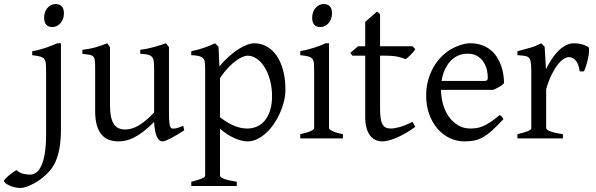

<svg xmlns="http://www.w3.org/2000/svg" viewBox="-127 -682 2939 946"><path d="M173.3 -48.3Q173.3 7.8 166.3 47.1Q159.2 86.4 146.7 114Q134.3 141.6 117.2 160.6Q100.1 179.7 80.6 195.3Q67.4 205.6 52.7 214.6Q38.1 223.6 23.4 230.2Q8.8 236.8 -4.2 240.5Q-17.1 244.1 -26.4 244.1Q-41.5 244.1 -55.9 240.5Q-70.3 236.8 -81.8 231.4Q-93.3 226.1 -100.3 220.2Q-107.4 214.4 -107.4 210.4Q-107.4 206.1 -100.3 198.5Q-93.3 190.9 -83.5 182.6Q-73.7 174.3 -63.2 167Q-52.7 159.7 -45.4 156.2Q-29.8 169.9 -13.2 174.1Q3.4 178.2 22 178.2Q36.1 178.2 50 169.2Q64 160.2 75.2 137.7Q86.4 115.2 93.3 76.7Q100.1 38.1 100.1 -21V-327.1Q100.1 -352.1 98.9 -367.2Q97.7 -382.3 91.3 -390.9Q85 -399.4 71 -403.3Q57.1 -407.2 31.7 -410.2V-429.7Q52.2 -433.1 68.1 -437.5Q84 -441.9 98.4 -446.5Q112.8 -451.2 126.2 -456.8Q139.6 -462.4 155.3 -468.8H173.3ZM188 -615.7Q188 -602.1 183.6 -589.8Q179.2 -577.6 171.6 -568.6Q164.1 -559.6 153.8 -554.2Q143.6 -548.8 131.8 -548.8Q109.9 -548.8 100.1 -561Q90.3 -573.2 90.3 -595.7Q90.3 -609.4 94.7 -621.6Q99.1 -633.8 106.7 -642.8Q114.3 -651.9 124.5 -657Q134.8 -662.1 146.5 -662.1Q188 -662.1 188 -615.7Z M780.8 -40Q762.7 -28.3 746.1 -18.3Q729.5 -8.3 715.3 -1Q701.2 6.3 690.4 10.5Q679.7 14.6 673.8 14.6Q656.7 14.6 646 -8.1Q635.3 -30.8 632.3 -81.1Q602.1 -50.8 576.9 -32Q551.8 -13.2 530.5 -2.9Q509.3 7.3 491.5 11Q473.6 14.6 458 14.6Q435.1 14.6 414.1 8.3Q393.1 2 377 -14.9Q360.8 -31.7 351.3 -61Q341.8 -90.3 341.8 -136.2V-347.2Q341.8 -370.6 340.3 -383.5Q338.9 -396.5 332.8 -403.1Q326.7 -409.7 314 -412.1Q301.3 -414.6 278.8 -417V-436.5Q296.4 -438.5 311.8 -441.4Q327.1 -444.3 341.6 -448.2Q356 -452.1 370.6 -457.3Q385.3 -462.4 401.4 -468.8L415 -449.7V-163.1Q415 -128.9 420.2 -106Q425.3 -83 434.8 -69.3Q444.3 -55.7 458.3 -49.8Q472.2 -43.9 489.7 -43.9Q505.4 -43.9 521.7 -48.6Q538.1 -53.2 555.4 -63.2Q572.8 -73.2 591.8 -89.1Q610.8 -105 632.3 -127.9V-347.2Q632.3 -369.1 630.1 -382.3Q627.9 -395.5 620.6 -402.8Q613.3 -410.2 599.9 -413.1Q586.4 -416 564 -417V-436.5Q599.1 -440.9 631.3 -450.2Q663.6 -459.5 690.9 -468.8L705.6 -449.7V-124Q705.6 -93.8 707.8 -74.7Q710 -55.7 716.8 -50.8Q722.7 -46.9 736.8 -49.1Q751 -51.3 775.9 -62Z M1213.4 -208Q1213.4 -250.5 1203.4 -287.1Q1193.4 -323.7 1176.8 -350.6Q1160.2 -377.4 1138.2 -392.6Q1116.2 -407.7 1092.8 -407.7Q1084 -407.7 1069.8 -402.3Q1055.7 -397 1037.6 -384.3Q1019.5 -371.6 999 -350.3Q978.5 -329.1 957 -297.9V-104Q979 -87.4 997.8 -76.7Q1016.6 -65.9 1033 -59.8Q1049.3 -53.7 1064 -51.3Q1078.6 -48.8 1091.8 -48.8Q1118.2 -48.8 1140.4 -59.1Q1162.6 -69.3 1178.7 -89.4Q1194.8 -109.4 1204.1 -139.2Q1213.4 -168.9 1213.4 -208ZM1279.3 -240.2Q1279.3 -211.9 1272 -182.1Q1264.6 -152.3 1252 -124Q1239.3 -95.7 1221.7 -70.3Q1204.1 -44.9 1183.3 -26.1Q1162.6 -7.3 1139.6 3.7Q1116.7 14.6 1092.8 14.6Q1064 14.6 1027.8 -1.5Q991.7 -17.6 957 -47.9V183.1Q957 190.9 975.3 198.7Q993.7 206.5 1039.6 213.4V234.4H815.4V213.4Q847.7 205.6 865.7 198.5Q883.8 191.4 883.8 183.1V-347.2Q883.8 -365.2 881.8 -377Q879.9 -388.7 872.8 -395.8Q865.7 -402.8 852.3 -406Q838.9 -409.2 815.4 -410.2V-429.7Q832 -433.1 847.2 -437.3Q862.3 -441.4 876.5 -446Q890.6 -450.7 904.5 -456.3Q918.5 -461.9 932.6 -468.8L949.7 -451.7L954.1 -355Q978.5 -384.3 1003.2 -405.8Q1027.8 -427.2 1050.3 -441.2Q1072.8 -455.1 1092 -461.9Q1111.3 -468.8 1125.5 -468.8Q1158.7 -468.8 1187 -453.1Q1215.3 -437.5 1235.8 -408Q1256.3 -378.4 1267.8 -335.9Q1279.3 -293.5 1279.3 -240.2Z M1352.5 0V-21Q1385.7 -27.8 1403.3 -35.9Q1420.9 -43.9 1420.9 -50.8V-327.1Q1420.9 -352.1 1419.9 -367.4Q1418.9 -382.8 1412.6 -391.4Q1406.2 -399.9 1392.3 -403.8Q1378.4 -407.7 1352.5 -410.2V-429.7Q1367.7 -432.6 1384.5 -436.8Q1401.4 -440.9 1418 -446Q1434.6 -451.2 1449.7 -457Q1464.8 -462.9 1477.5 -468.8H1494.1V-50.8Q1494.1 -44.9 1510.5 -36.4Q1526.9 -27.8 1562.5 -21V0ZM1508.8 -615.7Q1508.8 -602.1 1504.4 -589.8Q1500 -577.6 1492.4 -568.6Q1484.9 -559.6 1474.6 -554.2Q1464.4 -548.8 1452.1 -548.8Q1430.2 -548.8 1420.7 -561Q1411.1 -573.2 1411.1 -595.7Q1411.1 -609.4 1415.5 -621.6Q1419.9 -633.8 1427.7 -642.8Q1435.5 -651.9 1445.6 -657Q1455.6 -662.1 1467.3 -662.1Q1508.8 -662.1 1508.8 -615.7Z M1919.4 -57.1Q1895.5 -39.6 1872.1 -26.1Q1848.6 -12.7 1827.4 -3.7Q1806.2 5.4 1788.1 10Q1770 14.6 1757.3 14.6Q1740.2 14.6 1724.9 8.3Q1709.5 2 1697.8 -12.5Q1686 -26.9 1679.2 -50.3Q1672.4 -73.7 1672.4 -107.9V-407.7H1609.4L1599.1 -421.4L1637.2 -454.1H1672.4V-574.2L1730.5 -625L1745.6 -612.8V-454.1H1905.3L1919.4 -439.9Q1915 -433.1 1908.4 -425.3Q1901.9 -417.5 1895 -410.6Q1888.2 -403.8 1881.6 -398.2Q1875 -392.6 1870.1 -390.6Q1858.4 -396.5 1834.5 -402.1Q1810.5 -407.7 1771 -407.7H1745.6V-149.9Q1745.6 -120.6 1748.3 -101.1Q1751 -81.5 1757.3 -70.1Q1763.7 -58.6 1773.7 -53.7Q1783.7 -48.8 1798.3 -48.8Q1815.4 -48.8 1841.3 -55.7Q1867.2 -62.5 1905.3 -82Z M2175.8 -417.5Q2150.4 -417.5 2129.2 -407.7Q2107.9 -397.9 2091.6 -380.1Q2075.2 -362.3 2064.2 -337.6Q2053.2 -313 2048.8 -283.2H2257.8Q2269 -283.2 2272.7 -286.9Q2276.4 -290.5 2276.4 -300.8Q2276.4 -314 2272.7 -333.7Q2269 -353.5 2258.1 -372.3Q2247.1 -391.1 2227.3 -404.3Q2207.5 -417.5 2175.8 -417.5ZM2356.4 -272Q2347.7 -262.2 2333 -253.9Q2318.4 -245.6 2302.7 -239.3H2045.9Q2046.4 -201.2 2056.4 -166.7Q2066.4 -132.3 2085.2 -106.2Q2104 -80.1 2130.6 -64.5Q2157.2 -48.8 2190.4 -48.8Q2205.6 -48.8 2220 -50.8Q2234.4 -52.7 2251 -59.6Q2267.6 -66.4 2287.8 -79.6Q2308.1 -92.8 2335.4 -115.2Q2341.8 -111.8 2346.4 -105.5Q2351.1 -99.1 2353.5 -95.2Q2320.8 -59.6 2296.1 -37.8Q2271.5 -16.1 2249.8 -4.4Q2228 7.3 2206.8 11Q2185.5 14.6 2160.6 14.6Q2123 14.6 2089.1 -1.5Q2055.2 -17.6 2029.3 -47.1Q2003.4 -76.7 1988 -118.4Q1972.7 -160.2 1972.7 -211.9Q1972.7 -244.6 1980 -276.4Q1987.3 -308.1 2001.2 -336.4Q2015.1 -364.7 2035.2 -388.7Q2055.2 -412.6 2080.6 -430.2Q2091.3 -437.5 2104.7 -444.6Q2118.2 -451.7 2132.8 -457Q2147.5 -462.4 2161.9 -465.6Q2176.3 -468.8 2189.5 -468.8Q2221.2 -468.8 2246.1 -460Q2271 -451.2 2289.6 -436.3Q2308.1 -421.4 2320.8 -401.6Q2333.5 -381.8 2341.6 -359.9Q2349.6 -337.9 2353 -315.2Q2356.4 -292.5 2356.4 -272Z M2771.5 -450.7Q2775.9 -447.8 2775.6 -433.6Q2775.4 -419.4 2771.7 -400.9Q2768.1 -382.3 2762.2 -362.8Q2756.3 -343.3 2750.5 -330.1H2729.5Q2726.6 -349.6 2721.2 -363.3Q2715.8 -377 2708.7 -385Q2701.7 -393.1 2693.1 -396.7Q2684.6 -400.4 2675.3 -400.4Q2664.6 -400.4 2650.1 -391.4Q2635.7 -382.3 2620.6 -363Q2605.5 -343.8 2590.6 -313.7Q2575.7 -283.7 2564 -242.2V-50.8Q2564 -43.5 2582.3 -35.6Q2600.6 -27.8 2646.5 -21V0H2422.4V-21Q2454.6 -28.3 2472.7 -35.4Q2490.7 -42.5 2490.7 -50.8V-335Q2490.7 -351.1 2489.7 -362.1Q2488.8 -373 2487.3 -379.9Q2485.8 -386.7 2483.6 -390.6Q2481.4 -394.5 2479.5 -397Q2476.1 -400.4 2471.9 -402.6Q2467.8 -404.8 2461.2 -406.2Q2454.6 -407.7 2445.3 -408.4Q2436 -409.2 2422.4 -410.2V-429.7Q2454.1 -438 2484.6 -446.5Q2515.1 -455.1 2539.6 -468.8L2556.6 -451.7L2563 -340.8Q2576.2 -367.7 2591.6 -391.1Q2606.9 -414.6 2624.5 -431.9Q2642.1 -449.2 2661.4 -459Q2680.7 -468.8 2701.7 -468.8Q2717.3 -468.8 2735.4 -464.8Q2753.4 -460.9 2771.5 -450.7Z"/></svg>

Font: Gentium Plus Phon
Style: Regular
Weight: 400
Designer: J. Victor Gaultney, Annie Olsen, Iska Routamaa, Becca Hirsbrunner
Foundry: SIL International
Version: Version 5.000